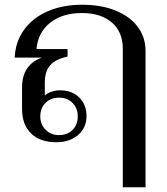

<svg xmlns="http://www.w3.org/2000/svg" viewBox="-20 -590 706 810"><path d="M498 -385Q498 -455 452 -495Q406 -535 326 -535Q243 -535 191.5 -494Q140 -453 134 -383H265V-351Q215 -341 192 -315Q169 -289 169 -241V-187Q178 -196 195.5 -202.5Q213 -209 233 -209Q283 -209 314 -179Q345 -149 345 -100Q345 -51 309.5 -20.5Q274 10 217 10Q149 10 111 -27Q73 -64 73 -131V-222Q73 -269 94.5 -301Q116 -333 157 -347H42Q45 -414 81.5 -464.5Q118 -515 181.5 -542.5Q245 -570 327 -570Q407 -570 467.5 -545.5Q528 -521 561 -477Q594 -433 594 -375V200H498ZM308 -99Q308 -134 286 -156Q264 -178 229 -178Q194 -178 172 -156Q150 -134 150 -99Q150 -65 172.5 -42.5Q195 -20 229 -20Q264 -20 286 -42Q308 -64 308 -99Z"/></svg>

Font: Fahkwang
Style: Regular
Weight: 400
Version: Version 1.000; ttfautohint (v1.6)